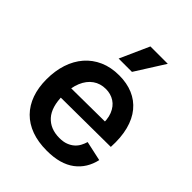

<svg xmlns="http://www.w3.org/2000/svg" viewBox="-217 -877 1008 1008"><g transform="rotate(45 287.0 -373.0)"><path d="M307 13Q243 13 193.5 -5Q144 -23 110 -57.5Q76 -92 58.5 -141Q41 -190 41 -252Q41 -314 58 -366Q75 -418 108 -456Q141 -494 188.5 -515Q236 -536 297 -536Q354 -536 399 -517Q444 -498 475 -460.5Q506 -423 520.5 -367.5Q535 -312 531 -239L122 -236V-309L457 -312L414 -272Q419 -328 404.5 -364Q390 -400 362 -418Q334 -436 298 -436Q257 -436 226.5 -414.5Q196 -393 179 -352.5Q162 -312 162 -254Q162 -167 200.5 -124Q239 -81 307 -81Q336 -81 356.5 -89Q377 -97 391 -109.5Q405 -122 413.5 -138Q422 -154 427 -171L537 -147Q529 -111 511 -81.5Q493 -52 464.5 -30.5Q436 -9 397 2Q358 13 307 13ZM331 -596H232L305 -759H434Z"/></g></svg>

Font: Bricolage Grotesque 17pt SemiBold
Style: Regular
Weight: 600
Version: Version 1.001;gftools[0.9.33.dev8+g029e19f]